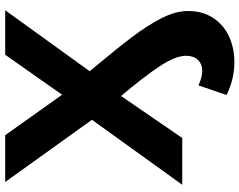

<svg xmlns="http://www.w3.org/2000/svg" viewBox="-114 -626 946 759"><g transform="rotate(-90 359.5 -247.0)"><path d="M457 -366Q543 -263 590.5 -200.5Q638 -138 666.5 -82Q695 -26 695 23Q695 80 668 121.5Q641 163 595 184.5Q549 206 493 206Q425 206 363 175L401 64Q433 79 458 79Q485 79 501.5 62Q518 45 518 15Q518 -26 477 -88.5Q436 -151 359 -242L193 0H8L265 -357L19 -700H204L364 -475L522 -700H698Z"/></g></svg>

Font: mBank
Style: Bold
Weight: 700
Designer: Julieta Ulanovsky
Foundry: Julieta Ulanovsky
Version: Version 7.200